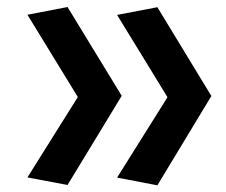

<svg xmlns="http://www.w3.org/2000/svg" viewBox="-20 -544 660 560"><path d="M321.5 -500.5 468.5 -260.5 321.5 -26 439 -3.5 596.5 -264 439 -523ZM60 -501 207 -261 60 -26.5 177 -4.5 335 -264.5 177 -523.5Z"/></svg>

Font: Monaspace Krypton SemiBold
Style: Regular
Weight: 600
Designer: Riley Cran & the Lettermatic Team
Foundry: Lettermatic
Version: Version 1.200 (Monaspace Krypton)